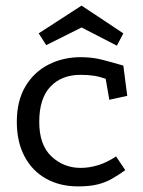

<svg xmlns="http://www.w3.org/2000/svg" viewBox="-20 -650 509 685"><path d="M357 -369Q334 -377 313.5 -380Q293 -383 267 -383Q200 -383 160 -341Q120 -299 120 -215Q120 -133 163.5 -92Q207 -51 268 -51Q299 -51 331 -61Q363 -71 394 -92L427 -43Q402 -25 379 -12Q356 1 328 8Q300 15 258 15Q194 15 144.5 -12.5Q95 -40 67.5 -92Q40 -144 40 -215Q40 -290 70.5 -341.5Q101 -393 153 -419.5Q205 -446 268 -446Q308 -446 342 -437.5Q376 -429 420 -416L434 -308L370 -294ZM271 -630 420 -531 397 -487 271 -552 145 -489 118 -531Z"/></svg>

Font: Podkova
Style: Regular
Weight: 400
Designer: Ilya Yudin
Foundry: Cyreal (www.cyreal.org)
Version: Version 2.103